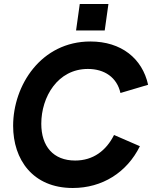

<svg xmlns="http://www.w3.org/2000/svg" viewBox="-20 -921 759 958"><path d="M343 17C490 17 613 -60 678 -191.5L549 -247.5C510 -169.5 445 -120 355 -120C246 -120 186 -191 186 -303.5C186 -437 267.5 -577 418.5 -577C501 -577 563.5 -535 581 -457L719 -498C690 -629.5 585 -714 431 -714C185.5 -714 45.5 -496 45.5 -293C45.5 -125.5 143 17 343 17ZM359.5 -769H502.5L521 -901H378Z"/></svg>

Font: HK Grotesk ExtraBold
Style: Italic
Weight: 800
Italic angle: -16°
Designer: Alfredo Marco Pradil
Foundry: Hanken Design Co.
Version: Version 3.001;FEAKit 1.0